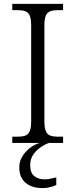

<svg xmlns="http://www.w3.org/2000/svg" viewBox="-20 -734 388 986"><path d="M43 0V-32H70Q94 -32 109.5 -37.5Q125 -43 132.5 -60Q140 -77 140 -111V-603Q140 -638 132.5 -654.5Q125 -671 109.5 -676.5Q94 -682 70 -682H43V-714H304V-682H278Q255 -682 239 -676.5Q223 -671 215.5 -654.5Q208 -638 208 -603V-111Q208 -77 215.5 -60Q223 -43 239 -37.5Q255 -32 278 -32H304V0ZM200 232Q143 232 111 204.5Q79 177 79 125Q79 95 94.5 69.5Q110 44 134 25.5Q158 7 185 0H232Q213 6 190.5 21Q168 36 151.5 59Q135 82 135 114Q135 154 156.5 170.5Q178 187 208 187Q222 187 236 184.5Q250 182 269 177V216Q259 221 247 224.5Q235 228 222.5 230Q210 232 200 232Z"/></svg>

Font: Noto Serif Gujarati Light
Style: Regular
Weight: 300
Version: Version 2.102